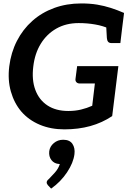

<svg xmlns="http://www.w3.org/2000/svg" viewBox="-20 -752 772 1128"><path d="M358.3 8Q278.3 8 213.9 -19.1Q149.4 -46.1 105.4 -96.4Q63.3 -146 43.9 -214.2Q24.5 -282.4 34.5 -362.8Q44.5 -443.4 79.5 -511.8Q114.6 -580.1 169.9 -629.1Q225 -678.3 298 -705Q371 -731.8 457.3 -731.8Q509.1 -731.8 551 -724.8Q592.8 -717.8 630.8 -705.5Q668.8 -693.3 708.8 -676L697.6 -587L621.4 -583.4Q585.7 -600.1 539.2 -608.2Q492.7 -616.4 442.3 -616.4Q368 -616.4 311.4 -584.3Q254.8 -552.2 219.6 -495Q184.5 -437.9 175.6 -361.6Q165.7 -282.5 187.7 -223.7Q209.6 -164.8 259 -132.4Q308.4 -100 381.3 -100Q421.9 -100 456.3 -108.4Q490.8 -116.8 521.8 -130.7L537.4 -261.5H448.6Q436.2 -261.5 429.3 -268.7Q422.3 -275.9 423.3 -286.7L433.2 -363.4H675.4L639.1 -70Q580.2 -30.6 510.3 -11.3Q440.4 8 358.3 8ZM603.2 -610.3 697.6 -587 687.1 -498.9H635.4Q621.7 -498.9 615.4 -506.4Q609 -513.9 607.9 -528ZM280.4 356.1 261.2 335.9Q257.6 331.2 255.8 327.2Q253.9 323.1 254.5 317.4Q256 308 266.9 299.8Q279.9 287 301.7 262.6Q323.5 238.3 331.5 211.5Q331 211.5 329.9 211.5Q328.7 211.5 327.9 211.5Q298.7 209.8 282.3 188.6Q265.8 167.4 269.3 136.4Q272.9 108.3 296.2 88.7Q319.4 69 351.3 69Q389.3 69 405.6 93.3Q421.9 117.6 417.4 153.7Q411.2 204.3 373.9 260.4Q336.6 316.5 280.4 356.1Z"/></svg>

Font: Aleo
Style: Italic
Weight: 400
Italic angle: -7°
Designer: Alessio Laiso
Foundry: Alessio Laiso
Version: Version 2.001;gftools[0.9.29]